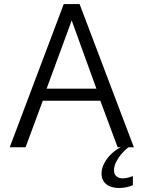

<svg xmlns="http://www.w3.org/2000/svg" viewBox="-20 -731 713 953"><path d="M28.3 0 296.4 -710.9H375L644.5 0H564L478 -231H192.4L106.9 0ZM211.4 -291H458.5L335.9 -629.4ZM572.3 202.1Q544.9 202.1 525.1 193.8Q505.4 185.5 494.6 169.4Q483.9 153.3 483.9 130.9Q483.9 104.5 497.6 78.9Q511.2 53.2 533.4 32.2Q555.7 11.2 582 -1H619.1Q602.5 10.7 585.7 30Q568.8 49.3 557.4 71.3Q545.9 93.3 545.9 112.8Q545.9 134.8 558.3 144.5Q570.8 154.3 588.4 154.3Q602.5 154.3 616.9 150.4Q631.3 146.5 639.6 143.1V188Q627.4 193.8 608.6 198Q589.8 202.1 572.3 202.1Z"/></svg>

Font: Comme Light
Style: Regular
Weight: 300
Version: Version 1.000;gftools[0.9.27]